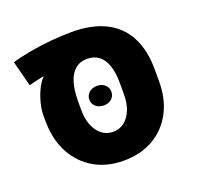

<svg xmlns="http://www.w3.org/2000/svg" viewBox="-111 -722 871 851"><g transform="rotate(-20 324.5 -296.5)"><path d="M333.5 11.7Q255.4 11.7 195.8 -22.7Q136.2 -57.1 102.3 -119.4Q68.4 -181.6 66.9 -264.6L66.4 -295.9Q66.4 -322.8 73.7 -352.8Q81.1 -382.8 93 -409.2Q105 -435.5 118.7 -451.7Q120.6 -453.6 122.3 -455.8Q124 -458 126 -459.5L125 -461.9Q111.8 -459.5 90.1 -454.1Q68.4 -448.7 55.2 -445.3L24.4 -564.9Q64 -576.7 113 -585.4Q162.1 -594.2 213.6 -598.9Q265.1 -603.5 311.5 -603.5Q404.8 -603.5 469.2 -571.3Q533.7 -539.1 566.9 -476.1Q600.1 -413.1 600.1 -319.8V-264.6Q600.1 -181.6 566.9 -119.4Q533.7 -57.1 473.9 -22.7Q414.1 11.7 333.5 11.7ZM333 -124.5Q363.3 -124.5 386 -142.1Q408.7 -159.7 421.4 -190.9Q434.1 -222.2 434.1 -263.7V-316.9Q434.1 -366.7 422.6 -400.4Q411.1 -434.1 388.7 -451.2Q366.2 -468.3 333.5 -468.3Q300.8 -468.3 278.3 -450Q255.9 -431.6 244.4 -396Q232.9 -360.4 232.4 -307.6V-263.7Q232.4 -222.2 245.1 -190.9Q257.8 -159.7 280.5 -142.1Q303.2 -124.5 333 -124.5ZM334 -248.5Q311.5 -248.5 296.6 -261.7Q281.7 -274.9 281.7 -294.4Q281.7 -314.5 296.6 -327.6Q311.5 -340.8 334 -340.8Q356.4 -340.8 371.1 -327.6Q385.7 -314.5 385.7 -294.4Q385.7 -274.4 371.1 -261.5Q356.4 -248.5 334 -248.5Z"/></g></svg>

Font: Heebo ExtraBold
Style: Regular
Weight: 800
Designer: Oded Ezer
Foundry: Ezer Type House
Version: Version 3.100